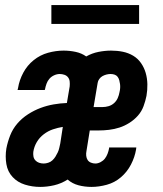

<svg xmlns="http://www.w3.org/2000/svg" viewBox="-20 -727 640 755"><path d="M138 8Q107 8 78 -1Q49 -10 29.5 -31Q10 -52 5 -82Q0 -112 5 -143Q10 -169 20 -194.5Q30 -220 48 -241Q66 -262 90 -277.5Q114 -293 139.5 -302.5Q165 -312 191 -316.5Q217 -321 243 -322L254 -387Q255 -397 254 -406.5Q253 -416 247.5 -423Q242 -430 233 -433Q224 -436 215 -436Q204 -436 193 -431Q182 -426 174.5 -417.5Q167 -409 163 -398Q159 -387 157 -376Q157 -376 156.5 -375Q156 -374 156 -373H49Q50 -375 50 -377Q50 -379 51 -381Q56 -412 71.5 -441Q87 -470 112.5 -490.5Q138 -511 169 -519.5Q200 -528 230 -528Q254 -528 277.5 -523Q301 -518 319 -505Q342 -518 367.5 -523Q393 -528 417 -528Q441 -528 463 -523.5Q485 -519 503.5 -508Q522 -497 534.5 -479Q547 -461 553 -440Q559 -419 559.5 -396Q560 -373 556 -350Q552 -330 544.5 -309.5Q537 -289 522.5 -272.5Q508 -256 489 -244Q470 -232 450 -225.5Q430 -219 409 -216.5Q388 -214 368 -214H333L320 -133Q318 -124 319 -114.5Q320 -105 324.5 -98Q329 -91 337.5 -87.5Q346 -84 355 -84Q365 -84 375.5 -89.5Q386 -95 392.5 -103.5Q399 -112 403 -122.5Q407 -133 409 -144Q409 -144 409 -145Q409 -146 409 -147H516Q516 -145 515.5 -143Q515 -141 515 -139Q510 -109 495 -80Q480 -51 455.5 -30Q431 -9 400 -0.5Q369 8 340 8Q313 8 288.5 1.5Q264 -5 246 -21Q221 -5 193 1.5Q165 8 138 8ZM348 -306H383Q395 -306 407 -309.5Q419 -313 428.5 -321.5Q438 -330 443 -341.5Q448 -353 450 -365Q452 -373 452.5 -381Q453 -389 452 -396.5Q451 -404 449 -411.5Q447 -419 442.5 -425Q438 -431 430.5 -433.5Q423 -436 415 -436Q407 -436 399 -434Q391 -432 383.5 -428Q376 -424 370.5 -416.5Q365 -409 364 -401ZM152 -84Q160 -84 169.5 -87Q179 -90 186 -96.5Q193 -103 198 -111Q203 -119 207 -127.5Q211 -136 213 -145Q215 -154 217 -163L227 -228Q208 -225 188.5 -218.5Q169 -212 152 -199Q135 -186 124.5 -168Q114 -150 111 -130Q110 -121 111.5 -112Q113 -103 119 -96.5Q125 -90 133.5 -87Q142 -84 152 -84ZM182 -633V-707H527V-633Z"/></svg>

Font: Iosevka SS04 Semibold Extended
Style: Italic
Weight: 600
Width: 7
Italic angle: -9°
Monospace: yes
Designer: Belleve Invis
Foundry: Belleve Invis
Version: Version 19.0.0; ttfautohint (v1.8.4)